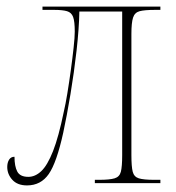

<svg xmlns="http://www.w3.org/2000/svg" viewBox="-20 -556 533 583"><path d="M62 7Q33 7 17.5 -10Q2 -27 2 -49Q2 -62 7.5 -71Q13 -80 24 -80Q24 -51 32.5 -35Q41 -19 66 -19Q87 -19 105.5 -36.5Q124 -54 141 -97Q158 -140 174 -218Q179 -239 184.5 -272.5Q190 -306 195 -342.5Q200 -379 203.5 -411Q207 -443 207 -460Q207 -491 202 -504.5Q197 -518 183.5 -522Q170 -526 144 -526H109V-536H467V-526H451Q419 -526 404 -522Q389 -518 384 -502.5Q379 -487 379 -453V-85Q379 -50 383 -34.5Q387 -19 401.5 -14.5Q416 -10 448 -10H467V0H268V-10H281Q313 -10 328 -14.5Q343 -19 347 -34.5Q351 -50 351 -85V-521H221Q220 -469 212.5 -402.5Q205 -336 194 -270Q183 -204 172 -153Q152 -62 128 -27.5Q104 7 62 7Z"/></svg>

Font: Noto Serif Display Condensed Thin
Style: Regular
Weight: 100
Width: 3
Designer: Monotype Design Team
Foundry: Monotype Imaging Inc.
Version: Version 2.009